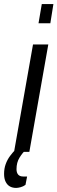

<svg xmlns="http://www.w3.org/2000/svg" viewBox="-64 -745 282 942"><path d="M5 0 98 -527H173L80 0ZM125 -631 141 -725H198L183 -631ZM15 177Q-2 177 -15 170Q-28 163 -36 147.5Q-44 132 -44 108Q-44 82 -36 60Q-28 38 -14.5 20Q-1 2 13 -12H62L61 -8Q47 4 32 28Q17 52 17 85Q17 102 25 111.5Q33 121 50 121H69L61 162Q50 170 37 173.5Q24 177 15 177Z"/></svg>

Font: Archivo ExtraCondensed
Style: Italic
Weight: 400
Width: 2
Italic angle: -10°
Designer: Hector Gatti
Foundry: Omnibus-Type
Version: Version 2.001